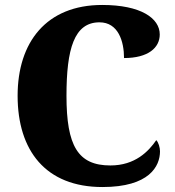

<svg xmlns="http://www.w3.org/2000/svg" viewBox="-20 -744 705 774"><path d="M393 10C582 10 625 -74 625 -134C625 -149 619 -170 610 -179C579 -134 525 -77 425 -77C294 -77 248 -156 248 -358C248 -547 279 -654 381 -654C457 -654 480 -577 480 -510C578 -510 624 -552 624 -605C624 -671 547 -724 392 -724C167 -724 51 -574 51 -358C51 -137 164 10 393 10Z"/></svg>

Font: Noto Serif Bengali SemiCondensed Black
Style: Regular
Weight: 900
Width: 4
Designer: Juan Bruce, Universal Thirst, Indian Type Foundry and the Monotype Design Team.
Foundry: Monotype Imaging Inc.
Version: Version 2.003